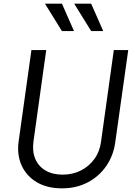

<svg xmlns="http://www.w3.org/2000/svg" viewBox="-20 -1019 740 1051"><path d="M319 12Q238 12 181.5 -21.5Q125 -55 98.5 -113Q72 -171 82 -245L152 -745H233L163 -243Q156 -189 173.5 -148.5Q191 -108 229.5 -85.5Q268 -63 323 -63Q378 -63 422.5 -85.5Q467 -108 496.5 -148.5Q526 -189 533 -243L603 -745H682L611 -241Q601 -167 561.5 -110Q522 -53 460 -20.5Q398 12 319 12ZM319 -849 226 -999H319L385 -849ZM479 -849 386 -999H479L545 -849Z"/></svg>

Font: Plus Jakarta Sans
Style: Italic
Weight: 400
Italic angle: -8°
Designer: Gumpita Rahayu
Foundry: Tokotype
Version: Version 2.006